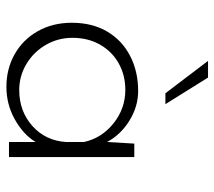

<svg xmlns="http://www.w3.org/2000/svg" viewBox="-55 -606 669 599"><g transform="rotate(90 279.5 -306.5)"><path d="M470 -391V0H423V-83Q400 -45 353 -18.5Q306 8 251 8Q195 8 149.5 -17.5Q104 -43 77.5 -89.5Q51 -136 51 -196Q51 -260 78.5 -306.5Q106 -353 154.5 -378Q203 -403 264 -403Q312 -403 356 -376Q400 -349 423 -306L428 -391ZM423 -178V-234Q411 -289 365 -326Q319 -363 260 -363Q215 -363 178 -342.5Q141 -322 119.5 -284.5Q98 -247 98 -198Q98 -153 120 -115Q142 -77 179.5 -54.5Q217 -32 261 -32Q327 -32 373 -73Q419 -114 423 -178ZM222 -621 305 -488H271L170 -621Z"/></g></svg>

Font: Josefin Sans Light
Style: Regular
Weight: 300
Designer: Santiago Orozco
Foundry: Typemade
Version: Version 2.000